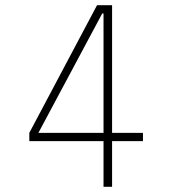

<svg xmlns="http://www.w3.org/2000/svg" viewBox="-20 -720 690 740"><path d="M379 0V-176H93V-208L354 -700H412V-208H531V-176H412V0ZM128 -208H379V-668H374Z"/></svg>

Font: Trispace Thin Thin
Style: Regular
Weight: 250
Version: Version 1.210